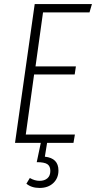

<svg xmlns="http://www.w3.org/2000/svg" viewBox="-20 -704 473 946"><path d="M192 -643 155 -377H354L348 -337H148L107 -41H349L342 0H212L201 68Q268 75 268 136Q268 174 242.5 198Q217 222 175 222Q135 222 110 201L127 173Q151 187 175 187Q199 187 213.5 174.5Q228 162 228 138Q228 115 213.5 105Q199 95 161 95L181 0H54L151 -684H433L421 -643Z"/></svg>

Font: Fira Sans Extra Condensed ExtraLight
Style: Italic
Weight: 275
Width: 3
Italic angle: -8°
Designer: Carrois Corporate & Edenspiekermann AG
Foundry: Carrois Corporate GbR & Edenspiekermann AG
Version: Version 4.203